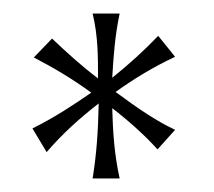

<svg xmlns="http://www.w3.org/2000/svg" viewBox="-20 -712 317 284"><path d="M157 -448C149 -484 147 -517 146 -552C172 -532 196 -510 213 -491L239 -520C211 -533 182 -553 151 -576C179 -596 207 -613 239 -628L214 -659C194 -638 171 -617 146 -597C148 -630 150 -659 157 -692H117C125 -659 125 -628 125 -596C100 -615 79 -634 57 -655L30 -627C59 -612 86 -596 115 -575C89 -557 62 -539 28 -522L49 -487C73 -515 99 -538 126 -559C125 -516 123 -486 117 -448Z"/></svg>

Font: Neo Euler
Style: Euler
Weight: 500
Designer: Hermann Zapf
Version: Version 000.002